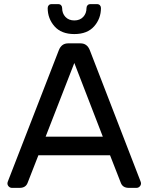

<svg xmlns="http://www.w3.org/2000/svg" viewBox="-20 -910 720 930"><path d="M166 -158 114 -25Q105 0 75 0H38Q29 0 22.5 -6.5Q16 -13 16 -22Q16 -27 20 -36L265 -667Q278 -700 310 -700H370Q402 -700 415 -667L659 -36Q663 -27 663 -22Q663 -13 656.5 -6.5Q650 0 641 0H604Q574 0 565 -25L513 -158ZM478 -248 340 -605 201 -248ZM230 -890H262Q271 -890 276 -884.5Q281 -879 281 -871Q281 -845 297 -828Q313 -811 340 -811Q367 -811 383 -828Q399 -845 399 -871Q399 -879 404 -884.5Q409 -890 418 -890H450Q459 -890 464 -884.5Q469 -879 469 -871Q469 -820 436 -782.5Q403 -745 340 -745Q277 -745 244 -782.5Q211 -820 211 -871Q211 -879 216 -884.5Q221 -890 230 -890Z"/></svg>

Font: Contemporary
Style: Regular
Weight: 400
Designer: Victor Tran
Foundry: Victor Tran
Version: Version 1.100